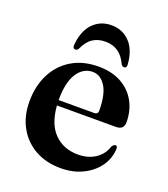

<svg xmlns="http://www.w3.org/2000/svg" viewBox="-126 -749 742 850"><g transform="rotate(20 245.0 -324.0)"><path d="M462.5 -279Q462.5 -244 425 -244H147.5Q154 -158 197.2 -114.8Q240.5 -71.5 308.5 -71.5Q356 -71.5 390.2 -94.2Q424.5 -117 436.5 -156.5Q445.5 -167.5 451.5 -167.5Q461.5 -167.5 461 -152Q458.5 -106.5 431.8 -69.5Q405 -32.5 359.8 -10.5Q314.5 11.5 257 11.5Q189 11.5 137.2 -17.2Q85.5 -46 56.2 -98Q27 -150 27 -219.5Q27 -293 55.8 -349.2Q84.5 -405.5 137.5 -437.2Q190.5 -469 263 -469Q325 -469 369.8 -444.5Q414.5 -420 438.5 -377Q462.5 -334 462.5 -279ZM246.5 -438Q202 -438 174.2 -395.5Q146.5 -353 146.5 -271V-269H314Q331.5 -269 331.5 -286Q331.5 -362 307.5 -400Q283.5 -438 246.5 -438ZM254 -583Q219.5 -583 194.8 -567Q170 -551 153.5 -514.5Q148 -504.5 139.5 -504.5Q126 -504.5 127.5 -522Q133 -589 167.5 -624.8Q202 -660.5 254 -660.5Q306 -660.5 340.5 -624.8Q375 -589 380 -522Q382 -504.5 368 -504.5Q359.5 -504.5 354 -514.5Q323 -583 254 -583Z"/></g></svg>

Font: Fraunces 72pt S000 SemiBold
Style: Regular
Weight: 600
Version: Version 1.000; ttfautohint (v1.8.3)